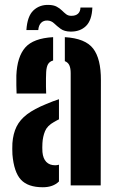

<svg xmlns="http://www.w3.org/2000/svg" viewBox="-20 -761 477 788"><path d="M31 -127.1Q30.5 -137.2 30.4 -150.2Q30.4 -163.2 30.9 -173.3Q33.8 -212.6 47.9 -241.2Q62 -269.8 91.3 -292Q120.6 -314.1 169.6 -334Q183 -339.9 196 -344.7Q209 -349.6 222 -353.8V-271.3Q217 -268.9 211.7 -266Q206.5 -263.1 201 -259.9Q174.1 -245.1 164.8 -222.7Q155.6 -200.3 154.1 -173.3Q153.6 -164 153.6 -155Q153.7 -145.9 154.2 -136.8Q156.7 -110.4 169.9 -96.6Q183.2 -82.7 206.6 -82.7Q213.7 -82.7 222 -85V-16.3Q198.2 7.5 155.7 7.5Q94.7 7.5 65.9 -23.5Q37.1 -54.6 31 -127.1ZM48.1 -377Q47.6 -386.6 47.1 -410.2Q46.6 -433.7 47.1 -451.1Q50.3 -528 83.6 -566Q117 -604 198 -608.5V-512.7Q183.7 -508.8 177.1 -497.5Q170.6 -486.2 169.5 -464.9Q169 -456.5 168.7 -439.6Q168.5 -422.7 168.7 -405.3Q169 -387.8 169.5 -377ZM270.1 0V-460.8Q270.1 -480.3 264.8 -492.5Q259.6 -504.7 246.1 -510.1V-608.5Q330.3 -603.5 362.4 -561.6Q394.5 -519.8 394.1 -431.8L393.3 0ZM310.2 -730.2H359.1Q357 -677.8 333 -654.3Q308.9 -630.8 269.4 -631.3Q243.8 -631.7 228.8 -642.8Q213.7 -653.9 202.1 -665.1Q190.4 -676.2 174.8 -676.7Q158.9 -677.4 148.9 -667.5Q138.8 -657.7 137 -637.5H88.3Q92 -694.5 117.1 -718.2Q142.2 -741.9 179.4 -740.9Q200.2 -740.4 212.7 -733.6Q225.2 -726.9 234.1 -718.1Q242.9 -709.3 251.3 -702.8Q259.6 -696.3 271.7 -696.1Q290.3 -695.7 300.2 -704.8Q310 -714 310.2 -730.2Z"/></svg>

Font: Big Shoulders Stencil Thin
Style: Regular
Weight: 100
Designer: Patric King
Foundry: XO Type Co
Version: Version 2.001